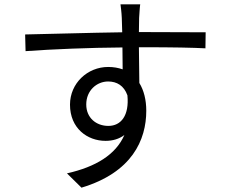

<svg xmlns="http://www.w3.org/2000/svg" viewBox="-20 -812 1040 886"><path d="M568 -372C577 -278 538 -231 480 -231C424 -231 378 -268 378 -330C378 -395 427 -436 479 -436C519 -436 552 -417 568 -372ZM96 -653 98 -576C223 -585 393 -592 545 -593L546 -492C526 -499 504 -503 479 -503C384 -503 303 -428 303 -329C303 -220 383 -162 467 -162C501 -162 530 -171 554 -189C514 -98 422 -42 289 -12L356 54C589 -16 655 -166 655 -301C655 -351 644 -395 623 -429L621 -594H635C781 -594 872 -592 928 -589L929 -663C881 -663 758 -664 636 -664H621L622 -729C623 -742 625 -781 627 -792H536C537 -784 541 -755 542 -729L544 -663C395 -661 207 -655 96 -653Z"/></svg>

Font: Noto Sans CJK HK
Style: Regular
Weight: 400
Designer: Ryoko NISHIZUKA 西塚涼子 (kana, bopomofo & ideographs); Paul D. Hunt (Latin, Greek & Cyrillic); Sandoll Communications 산돌커뮤니
Foundry: Adobe
Version: Version 2.004;hotconv 1.0.118;makeotfexe 2.5.65603